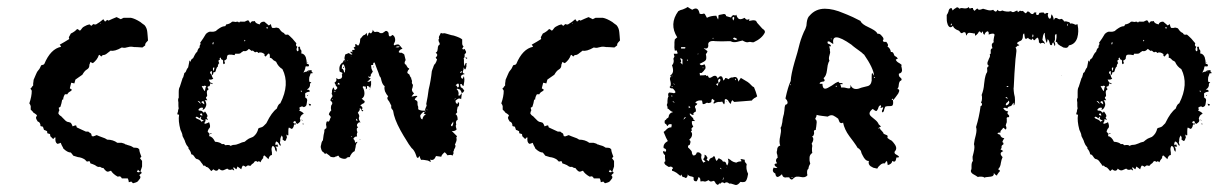

<svg xmlns="http://www.w3.org/2000/svg" viewBox="-20 -523 3492 550"><path d="M68 -209V-219Q67 -223 64 -227Q71 -247 71 -263Q70 -266 67 -269L71 -273L72 -275L75 -278V-284L76 -291Q76 -295 77 -296L80 -303L83 -310Q86 -318 90 -322Q94 -326 98 -336L105 -338L107 -340Q125 -383 155 -389Q154 -392 151 -395L165 -403L178 -411V-414L177 -416Q180 -422 183 -427Q194 -432 201 -440L205 -438L209 -435L212 -438L215 -442Q217 -445 221 -447L229 -451Q235 -453 237 -453L239 -451L241 -449L243 -450Q245 -452 247 -454L251 -453H255L266 -460L276 -468L278 -465L281 -461Q284 -464 287 -466L291 -464L302 -469L314 -474L326 -468L330 -470L334 -472H355Q366 -470 382 -460L387 -456Q388 -455 390.5 -453.5Q393 -452 394 -451Q401 -443 402 -431L403 -420L404 -407Q397 -400 396 -397V-393L388 -387L373 -388Q362 -388 359 -389Q352 -390 342 -387Q337 -385 329 -387Q308 -375 297 -378Q290 -373 284 -368L280 -366L274 -365L270 -361L267 -364L265 -366Q264 -365 263 -365Q259 -352 246 -342L242 -344L238 -345Q238 -343 237.5 -341Q237 -339 236 -338V-336Q236 -328 229 -324Q222 -320 216 -309L206 -302L196 -295Q195 -292 193 -284L189 -285L184 -286L183 -282L182 -278L181 -274L180 -270L186 -266L184 -263L181 -261Q175 -258 173 -253H166Q161 -245 161 -238Q159 -238 158 -237L156 -227L153 -217L151 -216L148 -214L149 -211L150 -207Q148 -204 147 -198L148 -197L149 -195L152 -192Q156 -190 157 -188L162 -183Q168 -176 173 -174L178 -173L183 -171L186 -166L188 -161L193 -163L198 -164L200 -158L213 -152L226 -146H233Q234 -145 236 -143.5Q238 -142 240 -141L241 -140L242 -137L243 -133H245L246 -132L252 -134L257 -136L264 -133L272 -130Q282 -127 287 -123Q304 -123 316 -114H328Q337 -112 340 -109H342L344 -108L354 -105Q357 -104 363 -100Q371 -100 374 -99L376 -98Q378 -96 379 -95Q379 -91 381 -85L385 -74L381 -70L384 -66L387 -62V-46L382 -31H384L385 -30Q387 -27 383 -25L381 -23L379 -21L381 -19L382 -17Q383 -13 379 -9L376 -5L373 -2L368 0L361 2L358 -1L356 -3L353 -2L349 -1L348 -7L346 -12H329L328 -14Q326 -16 324 -18L317 -17Q303 -25 298 -34L289 -31Q284 -32 282 -35L279 -38L276 -42Q275 -41 270 -43L267 -45H264Q263 -44 258 -46L252 -50L245 -53L239 -55L237 -61H233L229 -60L223 -66Q214 -72 203 -73Q201 -74 190 -77Q188 -79 187 -81L183 -86Q173 -86 161 -98Q161 -100 159.5 -102Q158 -104 156.5 -107.5Q155 -111 154 -114Q148 -111 144 -111Q137 -116 139 -129Q138 -130 135 -128L134 -126L132 -125L124 -133Q124 -138 123 -139L120 -140L116 -141Q115 -142 115 -147Q112 -149 106 -151L103 -160L99 -161L96 -162Q96 -173 88 -175Q86 -178 84 -182L83 -186Q84 -189 86 -193L81 -197L75 -201L74 -203L72 -205ZM375 -37 374 -34 372 -31Q378 -28 381 -31ZM267 -457 268 -455Q269 -455 269 -456Q268 -457 267 -457Z M491 -195H489Q487 -196 489 -201L490 -204V-206L491 -210L492 -213Q491 -215 491 -222V-230Q489 -239 492 -243V-259Q492 -270 495 -274L503 -299L505 -302L506 -306Q508 -312 508 -314Q512 -315 514 -322L516 -326Q517 -328 519 -330L520 -335L521 -340Q523 -347 522 -350L526 -346Q527 -354 533 -356L538 -366Q541 -372 545 -375Q547 -384 552 -387Q551 -393 555 -397Q555 -398 553 -400L562 -413L570 -426Q579 -434 585 -432H590Q592 -432 598 -434L604 -439L610 -443Q618 -448 625 -448Q627 -450 628 -453Q638 -454 645 -461H650L654 -460L660 -461Q663 -461 665 -458Q666 -462 672 -461H681Q689 -465 691 -465Q693 -464 697 -456Q698 -460 702 -462H705Q709 -462 710 -463Q711 -456 724 -453Q726 -461 737 -461L743 -456L750 -450L753 -452L756 -454Q757 -448 758.5 -445Q760 -442 764 -443H767L771 -444Q773 -444 779 -442L782 -438L785 -434Q789 -430 794 -428Q795 -422 805 -424Q809 -421 818 -412L823 -406L829 -399L828 -396V-393Q829 -390 832 -389Q827 -381 832 -376Q836 -377 835 -381V-384L834 -387Q837 -392 839 -388Q840 -387 840 -382Q845 -380 843 -370Q852 -369 856 -359L858 -350L859 -340H861L864 -339Q866 -335 864.5 -333.5Q863 -332 857 -333Q855 -333 855 -331Q854 -323 849 -315Q855 -318 859 -318Q860 -322 873 -322Q871 -317 877 -314Q875 -313 872 -313H870L868 -307L866 -302Q865 -295 866 -289L872 -287Q867 -284 868 -280Q868 -276 867 -275Q866 -271 859 -266Q865 -266 866 -265Q867 -264 867 -260H864L860 -259Q855 -257 854 -255Q855 -245 854 -244Q860 -241 860 -236L859 -229L858 -223Q857 -218 850 -216Q845 -221 837 -214Q841 -210 837 -206Q848 -202 850 -197Q841 -194 839 -183Q842 -178 839 -174Q838 -172 832 -168Q827 -170 827 -175Q824 -177 822 -175L820 -173Q820 -172 822 -170Q825 -168 828 -170Q828 -167 827 -166L825 -167Q822 -167 821 -160Q817 -151 813 -155L811 -156L809 -157Q808 -158 807 -157Q806 -154 806 -147V-136Q805 -134 803 -136L801 -137L800 -138L801 -134L802 -129Q801 -128 800 -124L799 -122L797 -119L794 -120Q791 -122 789 -124Q792 -128 787 -135Q783 -128 783 -124V-121Q783 -118 782 -116V-114L783 -111Q785 -108 783 -105L780 -109L778 -113Q776 -116 771 -118Q768 -113 769 -109Q769 -105 774 -110Q775 -107 777 -103H769Q775 -98 772 -88Q769 -91 768 -95L767 -100Q765 -104 761 -105Q757 -100 758 -93L759 -86V-79Q752 -79 749 -67Q740 -76 737 -78Q734 -76 734 -73V-70L732 -68Q730 -66 729 -64L726 -58Q723 -61 722 -61Q720 -61 719 -60Q717 -58 714 -62L711 -61L709 -60Q707 -56 705 -55L702 -53L700 -51Q699 -48 696 -48L692 -49Q689 -50 684 -45Q677 -50 675 -48L673 -44L672 -41L671 -38L666 -42L660 -46L659 -42L657 -38L653 -41L650 -44Q647 -42 649 -40L650 -38L651 -35Q649 -35 648 -36L645 -38Q637 -34 631 -40L624 -37L619 -35Q613 -34 607 -40Q602 -29 591 -38Q586 -33 585 -33L580 -39L576 -43Q572 -45 570 -45Q568 -50 563 -48L560 -53L556 -58Q552 -65 546 -67Q541 -67 537 -74L534 -78Q533 -80 528 -81Q526 -91 520 -97V-100Q520 -101 518 -103Q514 -107 511 -115L509 -121L506 -127L503 -133L502 -139Q500 -145 497 -151Q490 -177 493 -194ZM548 -208Q550 -206 552 -206H555Q558 -206 564 -200L566 -202L567 -204L570 -200L573 -195Q576 -190 572 -186L573 -184L574 -183Q576 -181 574 -179L572 -181L569 -182Q569 -174 566 -172Q565 -170 566 -169Q567 -168 570 -169L575 -171L579 -173Q584 -160 580 -156L578 -154L577 -152Q575 -148 575 -145Q582 -141 579 -133Q589 -132 596 -117Q610 -116 616 -110Q622 -112 625 -107Q639 -109 640 -105L645 -107Q647 -108 650 -108Q657 -108 666 -112L673 -115L681 -117L687 -122L693 -126Q697 -128 705 -131Q717 -140 720 -155L724 -157L728 -158Q734 -160 736 -163L740 -167Q741 -168 743 -170L744 -172Q758 -201 773 -212Q777 -225 783 -227Q811 -282 789 -325Q777 -332 771 -346L768 -348L764 -350L761 -353L759 -355Q756 -358 753 -357Q754 -372 748 -369L741 -361Q736 -363 738 -368Q727 -376 720 -371Q717 -377 711 -373L708 -375L706 -377Q703 -379 701 -377L693 -383Q685 -374 678 -377L673 -374L668 -370Q665 -369 661 -369H657Q654 -371 652 -365Q633 -369 631 -363L630 -359V-356Q629 -352 622 -349Q627 -341 621 -339Q619 -341 619 -343V-348Q620 -351 614 -353L613 -355V-356Q613 -358 611 -358Q609 -356 609 -355L610 -353V-352Q603 -351 608 -342Q604 -339 604 -332Q601 -331 599 -324L598 -320L596 -316Q591 -318 591 -313L590 -310Q588 -308 587 -308V-319Q585 -320 583 -318Q581 -314 582 -313Q585 -312 587 -306L588 -302L591 -298Q589 -296 585 -295H578Q579 -291 584 -285L582 -282L581 -278Q579 -274 576 -276Q574 -274 575 -271L577 -269V-266Q571 -265 573 -253Q574 -249 573 -248L572 -246L571 -245Q568 -244 574 -236H566Q569 -234 570 -229Q571 -227 571 -222Q568 -210 560 -208L562 -214Q553 -217 548 -208ZM540 -186 544 -183 549 -181Q556 -178 557 -174L560 -176L564 -177Q562 -178 559 -180Q556 -182 555 -182Q557 -188 556 -189L551 -184Q543 -192 540 -186ZM563 -276H561Q559 -278 558 -276Q563 -266 566 -262Q568 -264 568 -268L569 -272Q569 -274 571 -276Q565 -279 563 -276ZM559 -195V-197Q556 -199 554 -197Q553 -197 553 -195L555 -193Q556 -192 560 -192ZM562 -234 560 -233 559 -232Q557 -232 557 -230L561 -227L565 -224Q566 -228 562 -234ZM594 -328Q594 -332 590 -328Q590 -322 591 -319Q594 -324 594 -328ZM546 -234 555 -225Q553 -234 546 -234ZM591 -403 589 -400Q588 -399 590 -395Q593 -399 591 -403ZM583 -286Q587 -280 590 -283Q584 -287 583 -286ZM745 -446 744 -445 743 -443 745 -441 747 -442V-444ZM587 -142 578 -139Q585 -138 587 -142ZM868 -219 870 -222 871 -224 868 -225 864 -226Q864 -225 865.5 -223Q867 -221 868 -219ZM844 -259Q845 -263 842 -264Q841 -260 844 -259ZM849 -166V-168L848 -171Q846 -166 849 -166ZM848 -178Q847 -178 846 -179Q845 -180 844 -181Q844 -177 848 -178ZM680 -409V-404L682 -406L683 -408Q681 -408 680 -409ZM864 -317Q862 -319 861 -321Q862 -317 864 -317ZM860 -345 861 -344Q862 -344 862 -345Q861 -346 860 -345ZM861 -250 860 -248H862Q862 -250 863 -252ZM839 -175V-173L840 -174Q839 -174 839 -175Z M901 -93Q898 -101 899 -105L900 -109L901 -114Q903 -120 905 -121Q905 -122 907 -136Q910 -147 909 -151L912 -154L915 -156V-161L914 -166Q914 -172 917 -176Q921 -172 924 -178L926 -184L928 -188L925 -191Q925 -192 924 -193Q923 -194 922 -195Q923 -201 929 -207L928 -211V-216Q928 -221 931 -224Q933 -228 931 -230L929 -233Q925 -235 927 -238L929 -242L932 -246Q933 -250 930 -254L931 -259V-264Q933 -270 935 -273Q936 -271 937.5 -268Q939 -265 939 -264Q945 -268 946 -270Q947 -274 942 -277Q942 -281 938 -286Q946 -291 943 -298Q945 -300 946 -298L947 -297Q949 -295 957 -298Q962 -303 959 -309Q962 -312 960 -315L957 -316L953 -318Q949 -337 963 -345V-347L964 -349Q966 -351 968 -351Q966 -355 967 -359L968 -363L969 -367L974 -369L979 -371L981 -370L983 -368Q987 -366 989 -367Q989 -369 988 -370H986Q983 -370 985 -376Q987 -374 990 -373Q989 -375 989 -380H995Q997 -382 995 -384L994 -385L993 -387Q1000 -390 998 -392L997 -394Q997 -395 999 -397L1001 -396L1003 -394Q1005 -392 1007 -393Q1009 -395 1011 -402L1012 -412L1015 -415L1019 -420Q1023 -424 1025 -423L1028 -426L1029 -429Q1031 -427 1031 -425L1032 -422L1033 -419L1034 -422L1035 -425Q1035 -428 1038 -430Q1043 -425 1045 -430L1047 -433L1048 -438Q1051 -429 1058 -432Q1063 -432 1065 -431Q1067 -429 1070 -428H1075L1080 -431L1084 -434Q1089 -436 1093 -429Q1093 -412 1104 -423Q1109 -421 1111 -415Q1113 -409 1111 -403L1110 -401L1109 -399Q1107 -396 1109 -393Q1118 -397 1123 -395Q1128 -390 1133 -383L1129 -382L1126 -380Q1124 -379 1122 -374Q1125 -371 1129 -372Q1131 -372 1132 -371Q1136 -369 1138 -367L1142 -351Q1139 -346 1139 -343Q1139 -339 1144 -337Q1143 -336 1149 -328Q1151 -328 1152 -327V-325Q1149 -323 1147 -317Q1146 -313 1151 -311L1153 -309L1154 -306Q1156 -301 1158 -300V-297L1159 -295Q1161 -290 1160 -289Q1159 -284 1163 -280L1162 -273L1160 -267Q1160 -260 1166 -256L1164 -253L1162 -251Q1161 -250 1159 -246L1163 -247L1168 -248Q1172 -249 1176 -248Q1175 -248 1175 -247Q1175 -246 1174 -245L1172 -244Q1170 -243 1168 -237Q1174 -236 1176 -231V-225Q1176 -221 1178 -217V-210Q1185 -205 1198 -206Q1197 -208 1199 -213L1202 -220V-222L1201 -225Q1205 -244 1205 -246L1208 -267Q1214 -291 1217 -319L1219 -325L1221 -330Q1223 -338 1227 -341L1230 -347L1232 -353L1230 -355L1228 -358Q1237 -366 1228 -372Q1232 -374 1233 -378L1234 -384Q1234 -393 1240 -396L1239 -400L1237 -404Q1235 -411 1238 -412Q1236 -417 1239 -421L1241 -425L1243 -429Q1247 -426 1252 -428L1257 -427L1264 -425Q1267 -424 1272.5 -422.5Q1278 -421 1280 -421Q1299 -415 1304 -410V-399Q1304 -393 1308 -390L1306 -387L1304 -383Q1308 -380 1311 -383L1313 -379L1315 -375Q1316 -371 1311 -368V-361Q1311 -358 1308 -356Q1309 -355 1309 -350V-344Q1309 -336 1312 -334V-337L1313 -340Q1313 -343 1317 -342L1316 -338V-332Q1314 -324 1312 -324Q1311 -324 1308 -330V-325L1306 -319Q1304 -313 1312 -311L1308 -310L1305 -309Q1303 -308 1300 -305L1301 -303V-300Q1303 -298 1305 -297L1309 -305Q1311 -295 1310 -290L1309 -284L1308 -277Q1306 -277 1305 -278L1303 -281Q1302 -284 1298 -281L1300 -273Q1304 -271 1306 -269L1308 -266L1310 -263L1307 -259L1303 -256Q1301 -240 1301 -239Q1297 -242 1292 -240L1289 -238L1285 -235Q1284 -228 1290 -225L1291 -226V-228Q1292 -231 1293 -230Q1296 -228 1295 -224Q1295 -218 1291 -217Q1289 -209 1289 -207V-204L1290 -202Q1290 -201 1285 -196Q1291 -193 1291 -180Q1284 -177 1287 -166Q1285 -164 1286 -159L1287 -156L1288 -152Q1282 -146 1274 -148L1278 -144L1282 -140L1289 -133Q1289 -131 1287 -129Q1289 -124 1287 -118L1285 -113L1283 -108Q1286 -107 1284 -101L1282 -97L1280 -93Q1281 -89 1278 -89Q1280 -85 1279 -83L1276 -77Q1273 -80 1269 -79H1266L1262 -78L1258 -83L1254 -87Q1245 -80 1244 -74L1237 -75L1229 -76Q1223 -61 1212 -66L1213 -63L1214 -60Q1213 -58 1210 -61L1208 -62L1206 -63Q1192 -66 1186 -65Q1185 -67 1183.5 -70.5Q1182 -74 1182 -75Q1180 -77 1180 -74L1179 -72L1178 -71Q1176 -70 1174.5 -72Q1173 -74 1172 -78Q1167 -93 1159 -99L1151 -110L1143 -123Q1137 -132 1127 -150Q1109 -183 1106 -206L1104 -209L1101 -213Q1100 -217 1101 -220L1097 -228L1095 -232L1092 -236Q1087 -242 1092 -247Q1087 -252 1083 -261Q1080 -271 1082 -276Q1076 -280 1073 -291L1071 -299Q1071 -300 1070 -301.5Q1069 -303 1068 -304Q1067 -305 1067 -306L1064 -315L1060 -325Q1053 -343 1053 -344Q1048 -344 1049 -337Q1044 -337 1043 -336L1044 -327Q1046 -321 1048 -318L1042 -309Q1043 -305 1041 -304Q1039 -302 1034 -304Q1035 -301 1042 -298Q1035 -291 1032 -289Q1039 -288 1043 -292V-280Q1042 -275 1040 -269Q1040 -276 1031 -277Q1033 -269 1028 -267V-275H1025L1022 -276Q1019 -276 1019 -273Q1024 -265 1024 -255Q1024 -245 1016 -240L1019 -238L1020 -237L1022 -235Q1024 -235 1025 -231Q1023 -227 1019 -226L1016 -224L1012 -221Q1022 -215 1016 -209Q1024 -206 1018 -204L1016 -206L1015 -209Q1014 -212 1011 -213Q1010 -212 1010 -210L1011 -209Q1011 -208 1005 -200Q1008 -196 1009 -192V-189L1008 -186Q1007 -180 1013 -172Q1008 -175 1003 -167Q1001 -162 1006 -158Q999 -156 1004 -144Q1001 -139 1003 -132Q996 -133 992 -125Q997 -122 997 -114L1003 -117Q1005 -116 1001 -112L1000 -109L999 -106Q999 -102 998 -99L997 -95L996 -90Q991 -88 988 -84L984 -78L982 -73Q973 -73 972 -69Q964 -66 953 -72L952 -73L951 -75Q949 -78 948 -77L944 -75Q941 -75 939 -73Q935 -72 931 -73Q927 -73 925 -76Q922 -79 920 -80L915 -84Q910 -80 908 -86Q904 -87 901 -93ZM968 -330Q966 -336 965 -338Q962 -339 961 -338Q959 -334 959 -326Q961 -327 963 -324Q965 -321 966 -315Q969 -316 968 -320Q970 -325 968 -330ZM1184 -193V-189L1185 -186Q1186 -182 1190 -181Q1192 -192 1200 -195L1198 -196L1196 -197Q1194 -197 1194 -199Q1195 -200 1196 -201Q1197 -202 1198 -202Q1193 -204 1190 -200L1187 -197ZM1298 -266 1296 -267 1293 -268Q1290 -270 1288 -268Q1296 -260 1293 -250Q1295 -248 1298 -250L1300 -253L1303 -256L1301 -261ZM1292 -284 1289 -282 1285 -279Q1286 -279 1288 -277L1290 -274Q1290 -271 1294 -274Q1296 -282 1292 -284ZM1276 -171 1273 -167Q1270 -163 1275 -161Q1280 -169 1278 -175ZM1113 -388Q1121 -386 1125 -389Q1120 -392 1113 -388ZM949 -286 948 -284 947 -281H953Q954 -282 952 -284L951 -285ZM1302 -320 1300 -318 1298 -315Q1299 -314 1300 -314Q1301 -314 1301 -315L1303 -316Q1303 -319 1302 -320ZM1000 -181 1001 -179V-178Q1003 -175 1004 -178L1003 -181L1001 -183Q1000 -183 1000 -181ZM1318 -358V-354L1315 -356L1312 -358ZM1201 -211 1206 -206Q1203 -211 1201 -211ZM1281 -237 1286 -242Q1283 -242 1281 -237ZM942 -261Q937 -261 936 -260Q939 -258 942 -261ZM964 -328 963 -330V-332L965 -331L966 -329Q965 -329 964 -328ZM968 -351V-346Q970 -348 968 -351ZM1049 -330 1050 -332 1051 -333Q1053 -330 1049 -330ZM989 -131 987 -133Q986 -131 986.5 -130.5Q987 -130 989 -131ZM933 -237Q934 -238 934 -239Q933 -240 933 -239Q932 -239 932 -238Q932 -237 933 -237ZM1198 -206V-202Q1200 -204 1198 -206ZM1010 -124 1011 -125Q1013 -124 1012 -123ZM975 -349H976V-351Q975 -351 975 -349ZM986 -361Q986 -363 985 -363Q985 -361 986 -361ZM1040 -266H1039Q1039 -268 1040 -268ZM1038 -281H1039ZM1269 -91H1270L1269 -92ZM1012 -162H1013Z M1420 -209V-219Q1419 -223 1416 -227Q1423 -247 1423 -263Q1422 -266 1419 -269L1423 -273L1424 -275L1427 -278V-284L1428 -291Q1428 -295 1429 -296L1432 -303L1435 -310Q1438 -318 1442 -322Q1446 -326 1450 -336L1457 -338L1459 -340Q1477 -383 1507 -389Q1506 -392 1503 -395L1517 -403L1530 -411V-414L1529 -416Q1532 -422 1535 -427Q1546 -432 1553 -440L1557 -438L1561 -435L1564 -438L1567 -442Q1569 -445 1573 -447L1581 -451Q1587 -453 1589 -453L1591 -451L1593 -449L1595 -450Q1597 -452 1599 -454L1603 -453H1607L1618 -460L1628 -468L1630 -465L1633 -461Q1636 -464 1639 -466L1643 -464L1654 -469L1666 -474L1678 -468L1682 -470L1686 -472H1707Q1718 -470 1734 -460L1739 -456Q1740 -455 1742.5 -453.5Q1745 -452 1746 -451Q1753 -443 1754 -431L1755 -420L1756 -407Q1749 -400 1748 -397V-393L1740 -387L1725 -388Q1714 -388 1711 -389Q1704 -390 1694 -387Q1689 -385 1681 -387Q1660 -375 1649 -378Q1642 -373 1636 -368L1632 -366L1626 -365L1622 -361L1619 -364L1617 -366Q1616 -365 1615 -365Q1611 -352 1598 -342L1594 -344L1590 -345Q1590 -343 1589.5 -341Q1589 -339 1588 -338V-336Q1588 -328 1581 -324Q1574 -320 1568 -309L1558 -302L1548 -295Q1547 -292 1545 -284L1541 -285L1536 -286L1535 -282L1534 -278L1533 -274L1532 -270L1538 -266L1536 -263L1533 -261Q1527 -258 1525 -253H1518Q1513 -245 1513 -238Q1511 -238 1510 -237L1508 -227L1505 -217L1503 -216L1500 -214L1501 -211L1502 -207Q1500 -204 1499 -198L1500 -197L1501 -195L1504 -192Q1508 -190 1509 -188L1514 -183Q1520 -176 1525 -174L1530 -173L1535 -171L1538 -166L1540 -161L1545 -163L1550 -164L1552 -158L1565 -152L1578 -146H1585Q1586 -145 1588 -143.5Q1590 -142 1592 -141L1593 -140L1594 -137L1595 -133H1597L1598 -132L1604 -134L1609 -136L1616 -133L1624 -130Q1634 -127 1639 -123Q1656 -123 1668 -114H1680Q1689 -112 1692 -109H1694L1696 -108L1706 -105Q1709 -104 1715 -100Q1723 -100 1726 -99L1728 -98Q1730 -96 1731 -95Q1731 -91 1733 -85L1737 -74L1733 -70L1736 -66L1739 -62V-46L1734 -31H1736L1737 -30Q1739 -27 1735 -25L1733 -23L1731 -21L1733 -19L1734 -17Q1735 -13 1731 -9L1728 -5L1725 -2L1720 0L1713 2L1710 -1L1708 -3L1705 -2L1701 -1L1700 -7L1698 -12H1681L1680 -14Q1678 -16 1676 -18L1669 -17Q1655 -25 1650 -34L1641 -31Q1636 -32 1634 -35L1631 -38L1628 -42Q1627 -41 1622 -43L1619 -45H1616Q1615 -44 1610 -46L1604 -50L1597 -53L1591 -55L1589 -61H1585L1581 -60L1575 -66Q1566 -72 1555 -73Q1553 -74 1542 -77Q1540 -79 1539 -81L1535 -86Q1525 -86 1513 -98Q1513 -100 1511.5 -102Q1510 -104 1508.5 -107.5Q1507 -111 1506 -114Q1500 -111 1496 -111Q1489 -116 1491 -129Q1490 -130 1487 -128L1486 -126L1484 -125L1476 -133Q1476 -138 1475 -139L1472 -140L1468 -141Q1467 -142 1467 -147Q1464 -149 1458 -151L1455 -160L1451 -161L1448 -162Q1448 -173 1440 -175Q1438 -178 1436 -182L1435 -186Q1436 -189 1438 -193L1433 -197L1427 -201L1426 -203L1424 -205ZM1727 -37 1726 -34 1724 -31Q1730 -28 1733 -31ZM1619 -457 1620 -455Q1621 -455 1621 -456Q1620 -457 1619 -457Z M1880 -85Q1878 -90 1883 -91Q1883 -89 1885 -87Q1893 -95 1881 -99Q1879 -111 1893 -119Q1889 -125 1881 -145L1886 -149L1891 -154Q1898 -159 1903 -158L1904 -163V-167Q1894 -169 1893 -162L1891 -163L1890 -164Q1890 -166 1887 -168L1885 -169L1884 -171V-177Q1886 -180 1888 -180Q1888 -182 1891 -184L1893 -185L1895 -187Q1896 -199 1908 -202Q1902 -204 1899 -207L1896 -210Q1894 -212 1892 -212Q1893 -217 1890 -222L1892 -228V-234Q1892 -242 1895 -247L1894 -250V-253Q1894 -256 1897 -258L1906 -257Q1911 -255 1913 -257Q1915 -258 1915 -259Q1915 -260 1913.5 -262.5Q1912 -265 1909 -268L1906 -270H1902Q1899 -271 1898 -274Q1903 -276 1901 -288L1900 -292L1899 -297Q1899 -301 1902 -304L1901 -305L1900 -307Q1913 -314 1905 -336Q1910 -341 1910 -349L1909 -355L1912 -361L1910 -369H1920Q1922 -371 1920 -374L1919 -377L1918 -379Q1917 -378 1913 -378Q1911 -388 1912 -394V-402L1913 -410Q1918 -415 1920 -416Q1896 -454 1923 -491L1929 -494L1936 -496Q1946 -500 1950 -503L1956 -499L1963 -495Q1980 -506 1984 -484Q1988 -482 1992 -483L1995 -484Q1998 -484 1999 -483Q2000 -481 2005 -472Q2016 -478 2032 -478L2034 -473L2037 -467L2038 -472V-476Q2038 -479 2039 -480L2054 -483Q2060 -482 2060 -477Q2063 -476 2068 -474.5Q2073 -473 2074 -473Q2076 -477 2079 -479Q2084 -481 2085 -478L2087 -479L2089 -481Q2093 -468 2100 -468Q2106 -468 2113 -472Q2119 -463 2127 -469Q2126 -468 2126 -463L2131 -464L2137 -465Q2146 -465 2147 -461Q2148 -458 2154 -452L2162 -443L2165 -440L2168 -438Q2172 -434 2171 -430Q2163 -413 2139 -402H2134Q2131 -403 2127 -403L2122 -402Q2117 -401 2107 -407L2099 -405L2091 -403Q2081 -401 2075 -404Q2074 -405 2071 -405H2066Q2048 -404 2030 -405Q2016 -407 2011 -402Q2008 -399 2009 -393Q2009 -381 1996 -385Q1997 -383 2001 -381L2003 -379L2005 -378Q2009 -376 2002 -368Q2005 -354 2001 -350Q1999 -347 1984 -340Q1988 -333 1998 -339Q2003 -331 2000 -325L1998 -323Q1997 -321 1996 -320L1990 -314H1984Q1985 -312 1985 -307Q1997 -307 2002 -308Q2004 -303 2008 -307Q2009 -300 2013 -300Q2016 -300 2020 -303Q2024 -306 2028 -306Q2033 -306 2036 -298Q2042 -307 2047 -304Q2050 -303 2052 -292L2056 -296L2057 -298V-299Q2059 -301 2067 -296L2069 -298L2072 -300Q2077 -302 2079 -301Q2093 -307 2095 -289Q2096 -291 2099 -295Q2102 -299 2102 -300L2112 -294L2122 -288L2127 -284L2131 -280Q2135 -275 2140 -273L2145 -260L2149 -247L2145 -244L2141 -242Q2135 -238 2134 -235L2109 -233L2083 -231L2078 -236Q2074 -232 2074 -226Q2072 -225 2068 -231Q2068 -232 2067 -233L2065 -236L2062 -238Q2059 -241 2056 -237V-230Q2056 -226 2054 -224Q2052 -226 2051 -228L2050 -230L2049 -232L2043 -231H2037Q2031 -230 2025 -226Q2023 -228 2025 -231L2026 -232L2027 -235L2025 -236Q2023 -238 2021 -240Q2018 -238 2018 -236V-233L2017 -230Q2009 -226 2006 -229L2003 -228L2000 -226Q1996 -224 1993 -225Q1993 -227 1991 -235Q1979 -237 1972 -230Q1972 -229 1974 -227H1977Q1978 -226 1976 -223L1973 -221L1971 -219V-215L1973 -211Q1974 -207 1973 -203L1970 -202L1968 -200Q1965 -199 1967 -194Q1965 -193 1961 -195L1959 -197L1956 -198Q1955 -195 1959 -191L1963 -187L1966 -184Q1965 -182 1967 -180L1969 -179Q1970 -178 1970 -176Q1965 -177 1963 -176Q1961 -175 1962 -172Q1962 -168 1963 -166L1966 -160Q1959 -155 1961 -152L1962 -151V-150Q1962 -149 1959 -146Q1964 -142 1962 -134Q1961 -129 1954 -122Q1958 -121 1958 -116L1957 -112L1956 -108Q1953 -109 1951 -104Q1950 -100 1954 -98Q1962 -90 1962 -87V-84L1965 -78Q1973 -76 1976 -86Q1982 -88 1986 -84Q1991 -81 1989 -76Q1987 -68 1995 -57L1998 -59L2001 -60L1994 -67Q2000 -72 1998 -80Q2003 -78 2004 -76L2005 -73L2007 -71L2004 -65L2006 -64Q2009 -62 2011 -61Q2011 -67 2016 -70L2021 -72L2025 -76Q2028 -75 2029 -69Q2031 -63 2033 -62L2036 -66L2039 -70L2042 -68L2046 -66Q2049 -64 2051 -60H2055Q2059 -59 2060 -55L2061 -52L2063 -49Q2069 -57 2065 -69L2071 -66L2076 -62Q2080 -59 2089 -57Q2090 -58 2096 -60L2104 -61L2103 -64L2101 -67Q2105 -68 2114 -65Q2111 -61 2119 -53Q2116 -39 2123 -25L2121 -15Q2119 -8 2118 -7Q2115 1 2101 -2Q2094 7 2088 7L2084 6L2081 5Q2074 2 2069 3Q2062 -4 2055 2Q2048 -4 2044 3Q2041 2 2040 3L2038 5L2037 7Q2032 5 2030 2L2028 -2L2025 -5L2021 -4L2017 -3Q2013 -3 2010 -7Q2001 -2 1998 -3L1994 -4Q1990 -4 1987 -3L1986 -7V-10Q1985 -14 1981 -16L1979 -10L1976 -4Q1971 -3 1968.5 -5.5Q1966 -8 1967 -15L1963 -17L1958 -18Q1951 -20 1950 -24V-21L1949 -18Q1948 -14 1944 -13L1941 -15L1937 -16Q1933 -17 1933 -22Q1931 -24 1931 -21L1930 -20H1928L1923 -24L1918 -28Q1910 -33 1905 -34V-38L1908 -41Q1907 -44 1902 -46L1898 -45H1895L1886 -51L1884 -54L1883 -56Q1883 -60 1886 -61Q1884 -74 1885 -79Q1882 -80 1880 -85ZM1935 -338V-353Q1933 -355 1931 -355.5Q1929 -356 1928 -355L1930 -352L1931 -349Q1932 -346 1929 -343L1931 -342Q1933 -340 1935 -338ZM2080 -412 2083 -410 2086 -409Q2089 -408 2092 -411L2089 -413L2085 -415Q2081 -416 2080 -412ZM2037 -291 2038 -288V-285L2040 -287L2042 -289Q2044 -293 2044 -294Q2044 -295 2042 -297Q2041 -298 2039 -296Q2037 -294 2037 -291ZM1943 -388H1931V-384H1941Q1944 -384 1943 -388ZM2081 -464 2082 -467 2083 -470Q2085 -473 2080 -475Q2076 -471 2081 -464ZM1938 -180 1945 -187Q1942 -188 1940.5 -186Q1939 -184 1938 -180ZM2038 -285 2035 -284 2031 -282 2036 -277ZM2052 -16 2051 -11 2050 -7Q2054 -9 2052 -16ZM1953 -220V-213L1956 -215L1958 -216Q1956 -217 1953 -220ZM2088 -293V-298Q2083 -295 2088 -293ZM2044 -43 2043 -40 2047 -38 2046 -40 2045 -41ZM1906 -232Q1909 -231 1912 -228Q1911 -234 1906 -232ZM2024 -411Q2023 -412 2023 -415Q2019 -413 2024 -411ZM1907 -248Q1906 -248 1904 -250Q1903 -249 1903 -247Q1905 -246 1907 -248ZM1950 -352H1948Q1947 -351 1948 -350Q1948 -349 1950 -349Q1950 -350 1951 -351ZM1908 -276H1903Q1905 -273 1908 -276ZM1909 -284 1912 -279Q1912 -284 1909 -284ZM1979 -370V-366L1980 -368L1981 -369Q1979 -369 1979 -370ZM1992 -328H1996V-329H1992ZM1903 -304 1905 -305H1906Q1906 -306 1905 -307Q1905 -306 1903 -304ZM2060 -233H2062V-232H2060ZM2062 -43V-44H2061Q2061 -43 2062 -43ZM1890 -144 1891 -143Q1891 -144 1890 -144ZM1967 -73 1966 -72Z M2196 -43Q2204 -40 2207 -44Q2201 -45 2199 -50Q2198 -52 2200 -53.5Q2202 -55 2206 -55Q2199 -65 2208 -72Q2207 -74 2207 -77Q2207 -80 2206 -81Q2204 -87 2206 -92Q2206 -104 2215 -106Q2211 -116 2215 -133L2217 -145Q2218 -151 2216 -157Q2219 -160 2221 -173L2222 -182L2224 -191Q2226 -197 2226 -200L2227 -207Q2227 -217 2230 -223Q2237 -224 2236 -231L2234 -236L2230 -241Q2237 -274 2245 -291Q2246 -310 2256 -345L2264 -372L2271 -399L2274 -409L2278 -420Q2283 -433 2287 -440L2290 -449L2291 -459Q2293 -473 2299 -478Q2316 -498 2343 -498Q2367 -498 2397 -485L2407 -481Q2417 -477 2423 -474L2435 -468L2445 -463Q2448 -454 2468 -445L2476 -441L2483 -437Q2491 -432 2494 -426Q2500 -428 2506 -420Q2514 -412 2509 -407Q2510 -403 2513 -403H2519L2521 -400L2523 -397Q2525 -392 2522 -390Q2531 -384 2532 -374Q2538 -375 2540 -369L2542 -364L2545 -361V-362L2549 -359L2552 -355L2549 -354L2546 -352Q2548 -347 2553 -344L2558 -341L2563 -337Q2561 -334 2563 -329L2564 -322Q2564 -314 2555 -312Q2554 -308 2556 -304L2558 -302L2560 -300Q2565 -296 2561 -292Q2557 -292 2555 -283L2554 -275Q2553 -270 2550 -268Q2560 -268 2553 -255Q2551 -252 2545 -244L2541 -239L2538 -236Q2540 -222 2535 -220Q2534 -219 2527 -219H2523L2517 -218Q2515 -217 2513 -210L2512 -205Q2511 -204 2509 -201Q2505 -202 2507 -207L2509 -211L2510 -216Q2502 -213 2502 -214L2503 -216L2504 -218Q2504 -220 2502 -222Q2499 -220 2497 -217L2495 -211Q2492 -205 2490 -205Q2487 -205 2480 -211Q2464 -199 2476 -189L2482 -184L2488 -179Q2495 -173 2497 -167Q2504 -161 2503 -160L2501 -159L2499 -158L2496 -156Q2497 -154 2498 -155L2500 -156L2501 -155Q2501 -153 2503 -151L2506 -148Q2511 -143 2511 -140L2515 -138L2520 -136Q2524 -135 2522 -128Q2524 -126 2528 -123.5Q2532 -121 2533 -121Q2538 -117 2542 -111Q2552 -98 2543 -89Q2541 -84 2546 -81L2551 -78L2555 -75Q2555 -72 2553 -72H2548Q2546 -63 2545 -62Q2542 -58 2536 -62Q2535 -53 2523 -50L2522 -56L2521 -61Q2519 -62 2517 -59L2516 -57Q2516 -55 2514 -55Q2507 -56 2501 -50L2496 -45L2493 -40L2484 -42Q2482 -42 2479 -44Q2476 -46 2475 -46Q2466 -52 2469 -62Q2459 -61 2451 -78L2448 -84L2446 -91Q2441 -98 2437 -99Q2433 -106 2425 -117L2413 -133Q2399 -152 2395 -172Q2390 -168 2385 -173Q2383 -177 2381 -183L2374 -188L2367 -192Q2360 -195 2351 -189L2343 -190L2335 -191Q2326 -192 2319 -194Q2320 -191 2315 -182Q2321 -179 2319 -168L2318 -159Q2317 -156 2317 -151Q2310 -151 2312 -143V-140L2311 -137Q2310 -133 2306 -132Q2314 -126 2305 -111Q2308 -107 2306 -99V-93Q2306 -88 2307 -85Q2299 -80 2299 -71V-63L2301 -54Q2296 -46 2296 -40Q2292 -37 2292 -31V-26L2293 -21Q2287 -13 2274 -16L2268 -17H2263Q2258 -17 2253 -12Q2250 -8 2246 -9Q2242 -11 2241 -15H2233Q2229 -14 2227 -15Q2222 -16 2220 -24Q2214 -18 2208 -16Q2202 -16 2201 -26Q2190 -31 2196 -43ZM2338 -289H2335L2332 -288Q2328 -287 2328 -283H2336Q2336 -269 2344 -269Q2349 -269 2363 -278L2373 -285Q2375 -286 2378 -287.5Q2381 -289 2382 -289Q2383 -285 2388 -285H2392L2395 -282H2387Q2389 -276 2390 -272Q2394 -273 2400 -272L2404 -271L2409 -270Q2413 -269 2415 -271Q2417 -273 2416 -280Q2421 -268 2432 -268Q2439 -268 2448 -272L2456 -274L2464 -276Q2475 -278 2477 -292V-304Q2477 -311 2478 -314L2481 -311L2482 -309L2484 -306Q2482 -328 2455 -367L2453 -368Q2451 -370 2449 -372L2445 -375L2441 -378Q2438 -380 2430 -386Q2422 -392 2419 -395Q2389 -416 2376 -416Q2364 -416 2367 -397L2365 -398L2362 -400L2356 -404Q2352 -405 2351 -404Q2350 -403 2351 -399L2354 -397L2357 -396Q2361 -393 2360 -390Q2357 -391 2356 -390.5Q2355 -390 2356 -388L2357 -383Q2358 -380 2357 -379Q2358 -377 2358 -372L2356 -364Q2353 -355 2356 -349Q2353 -345 2351 -336L2350 -329L2349 -322Q2347 -305 2339 -299Q2346 -291 2338 -289ZM2250 -14 2253 -12Q2252 -16 2245 -15Q2247 -14 2250 -14ZM2377 -277H2374V-275H2377L2378 -276ZM2487 -301 2486 -302 2484 -303V-302L2483 -300Q2487 -300 2487 -301ZM2245 -282 2244 -281 2243 -279Q2247 -279 2245 -282ZM2538 -236V-240Q2535 -240 2534 -239Q2535 -238 2536 -237Q2537 -236 2538 -236ZM2359 -413 2361 -411 2362 -410Q2362 -412 2363 -412Q2360 -412 2359 -413ZM2360 -389Z M2703 -445Q2696 -445 2693 -459Q2692 -462 2692 -470V-480Q2693 -481 2695 -485L2697 -490Q2698 -497 2702 -499Q2706 -501 2707 -498L2708 -495L2709 -493L2713 -497L2718 -500Q2723 -505 2728 -498Q2732 -500 2735 -500L2742 -499Q2751 -498 2755 -503Q2757 -497 2760 -499L2763 -500H2767Q2767 -495 2772 -492Q2779 -500 2781 -498L2782 -496L2785 -495Q2789 -495 2796 -498L2803 -496L2810 -494Q2818 -492 2825 -495Q2827 -492 2831 -490Q2835 -489 2837 -495Q2843 -488 2851 -493L2857 -491L2863 -490Q2868 -489 2876 -491Q2880 -487 2885 -489L2889 -491Q2893 -493 2894 -493L2896 -488L2897 -489L2899 -490L2901 -492Q2902 -493 2906 -491Q2909 -493 2912 -490L2915 -487L2918 -485Q2919 -485 2920 -486Q2922 -488 2923 -490Q2927 -490 2928 -489L2932 -485Q2935 -482 2940 -483Q2941 -489 2949 -487Q2948 -485 2948 -482Q2950 -480 2951 -480Q2954 -480 2955 -481Q2957 -483 2957 -486L2963 -487H2970Q2971 -483 2975 -484L2978 -486Q2982 -486 2983 -485Q2980 -480 2983 -474Q2985 -467 2990 -471L2991 -477Q2991 -480 2993 -482Q2997 -474 2997 -474L2999 -465Q3001 -474 3008 -471L3011 -469L3014 -468Q3016 -467 3020 -469Q3022 -469 3024 -467L3027 -464Q3028 -460 3033 -462L3037 -461L3041 -460Q3045 -459 3046 -455Q3049 -458 3061 -452Q3062 -453 3066 -453Q3069 -453 3067 -451Q3071 -433 3066 -415Q3060 -396 3042 -393Q3039 -385 3032 -386L3026 -387L3021 -390L3017 -392L3013 -395Q3010 -396 3008 -402L3006 -403H3004Q3008 -417 3006 -426Q3001 -424 3002 -417V-410Q3002 -408 3000 -404Q3005 -395 3001 -391Q3001 -392 2999.5 -396Q2998 -400 2997 -402Q2995 -400 2994 -398V-396L2993 -394Q2988 -392 2987 -399L2985 -406Q2984 -408 2981 -411Q2981 -410 2979 -400Q2976 -404 2974 -415L2973 -422V-429Q2970 -428 2968 -421L2967 -415L2966 -409L2968 -406L2971 -403Q2974 -398 2973 -397Q2968 -403 2960 -398L2956 -402V-406L2955 -410Q2953 -419 2948 -412V-413Q2942 -403 2939 -412Q2938 -413 2936 -411L2935 -409L2934 -408L2932 -410L2929 -411Q2926 -412 2925 -415Q2918 -409 2916 -414L2915 -420L2914 -427Q2910 -427 2910 -418Q2910 -413 2908 -411Q2907 -407 2901 -405Q2887 -399 2900 -394Q2898 -392 2897 -392H2895L2894 -391Q2891 -388 2889 -387Q2893 -382 2891 -371L2890 -362L2889 -354Q2888 -340 2886 -313L2885 -293L2884 -274Q2883 -271 2884 -262L2885 -254L2887 -245Q2889 -224 2884 -221Q2884 -228 2883 -229Q2880 -223 2877 -220Q2873 -218 2871 -218Q2866 -216 2866 -212Q2859 -215 2857 -214Q2853 -214 2855 -211L2859 -207Q2863 -204 2868 -204Q2865 -199 2866 -198L2867 -196L2869 -194Q2873 -190 2869 -187Q2866 -188 2864.5 -186.5Q2863 -185 2864 -181V-173Q2863 -171 2862 -167.5Q2861 -164 2861 -163Q2865 -156 2861 -152L2859 -153L2857 -155Q2855 -158 2853 -156L2851 -153L2848 -150Q2845 -147 2846 -143Q2840 -144 2837 -141Q2840 -138 2845 -137Q2847 -128 2857 -127Q2850 -117 2852 -115H2853L2854 -114Q2855 -113 2854 -109Q2849 -107 2849 -103V-99Q2848 -97 2846 -95L2850 -93L2854 -90Q2840 -85 2852 -73Q2851 -71 2849 -65L2847 -56Q2846 -45 2839 -38Q2847 -35 2843 -31L2841 -29L2839 -26Q2836 -23 2836 -20Q2829 -23 2827 -28Q2828 -18 2818 -17L2809 -16Q2808 -16 2804.5 -15.5Q2801 -15 2800 -14Q2797 -17 2791 -17H2786L2781 -16L2775 -20L2768 -24Q2761 -28 2761 -34Q2763 -38 2763 -41V-48Q2763 -58 2767 -62Q2766 -66 2766 -74L2769 -86Q2773 -102 2770 -110L2772 -123L2775 -135Q2779 -151 2776 -159Q2785 -188 2789 -219Q2793 -220 2793 -224Q2793 -228 2790 -229Q2793 -234 2793 -240V-246L2792 -251Q2798 -266 2799 -282L2801 -297Q2803 -307 2805 -312Q2807 -314 2808 -318V-323Q2806 -331 2813 -334Q2805 -339 2811 -350L2813 -355L2815 -359Q2817 -364 2815 -367Q2818 -368 2818 -371V-376Q2817 -383 2823 -385Q2821 -391 2821 -395Q2823 -401 2827 -402Q2825 -406 2827 -414L2828 -419L2829 -423Q2828 -430 2812 -424Q2813 -429 2811.5 -431.5Q2810 -434 2808 -433Q2802 -431 2800 -423L2797 -426L2796 -429V-431Q2796 -436 2791 -428Q2790 -430 2788 -432Q2787 -433 2786 -433Q2784 -433 2781 -427L2777 -423Q2775 -421 2773 -421V-427Q2769 -427 2766 -428L2758 -429Q2751 -430 2749 -421Q2747 -423 2747 -425L2746 -429Q2743 -432 2739 -430L2736 -428Q2733 -428 2732 -429Q2731 -431 2727 -435L2720 -438Q2711 -443 2710 -449Q2706 -445 2703 -445ZM2869 -235 2867 -231 2863 -228Q2860 -223 2862 -221Q2869 -223 2870 -227Q2873 -230 2869 -235ZM2938 -416Q2942 -419 2939 -425Q2936 -421 2938 -416ZM2860 -245 2862 -243 2864 -241Q2865 -240 2867 -241Q2864 -246 2860 -245ZM2704 -450Q2708 -451 2706 -456Q2702 -452 2704 -450ZM2869 -274Q2867 -278 2863 -276Q2865 -273 2869 -274ZM3039 -448Q3039 -454 3040 -456Q3035 -452 3039 -448ZM3022 -305V-308Q3021 -306 3022 -305ZM3027 -359V-358Z M3066 -195H3064Q3062 -196 3064 -201L3065 -204V-206L3066 -210L3067 -213Q3066 -215 3066 -222V-230Q3064 -239 3067 -243V-259Q3067 -270 3070 -274L3078 -299L3080 -302L3081 -306Q3083 -312 3083 -314Q3087 -315 3089 -322L3091 -326Q3092 -328 3094 -330L3095 -335L3096 -340Q3098 -347 3097 -350L3101 -346Q3102 -354 3108 -356L3113 -366Q3116 -372 3120 -375Q3122 -384 3127 -387Q3126 -393 3130 -397Q3130 -398 3128 -400L3137 -413L3145 -426Q3154 -434 3160 -432H3165Q3167 -432 3173 -434L3179 -439L3185 -443Q3193 -448 3200 -448Q3202 -450 3203 -453Q3213 -454 3220 -461H3225L3229 -460L3235 -461Q3238 -461 3240 -458Q3241 -462 3247 -461H3256Q3264 -465 3266 -465Q3268 -464 3272 -456Q3273 -460 3277 -462H3280Q3284 -462 3285 -463Q3286 -456 3299 -453Q3301 -461 3312 -461L3318 -456L3325 -450L3328 -452L3331 -454Q3332 -448 3333.5 -445Q3335 -442 3339 -443H3342L3346 -444Q3348 -444 3354 -442L3357 -438L3360 -434Q3364 -430 3369 -428Q3370 -422 3380 -424Q3384 -421 3393 -412L3398 -406L3404 -399L3403 -396V-393Q3404 -390 3407 -389Q3402 -381 3407 -376Q3411 -377 3410 -381V-384L3409 -387Q3412 -392 3414 -388Q3415 -387 3415 -382Q3420 -380 3418 -370Q3427 -369 3431 -359L3433 -350L3434 -340H3436L3439 -339Q3441 -335 3439.5 -333.5Q3438 -332 3432 -333Q3430 -333 3430 -331Q3429 -323 3424 -315Q3430 -318 3434 -318Q3435 -322 3448 -322Q3446 -317 3452 -314Q3450 -313 3447 -313H3445L3443 -307L3441 -302Q3440 -295 3441 -289L3447 -287Q3442 -284 3443 -280Q3443 -276 3442 -275Q3441 -271 3434 -266Q3440 -266 3441 -265Q3442 -264 3442 -260H3439L3435 -259Q3430 -257 3429 -255Q3430 -245 3429 -244Q3435 -241 3435 -236L3434 -229L3433 -223Q3432 -218 3425 -216Q3420 -221 3412 -214Q3416 -210 3412 -206Q3423 -202 3425 -197Q3416 -194 3414 -183Q3417 -178 3414 -174Q3413 -172 3407 -168Q3402 -170 3402 -175Q3399 -177 3397 -175L3395 -173Q3395 -172 3397 -170Q3400 -168 3403 -170Q3403 -167 3402 -166L3400 -167Q3397 -167 3396 -160Q3392 -151 3388 -155L3386 -156L3384 -157Q3383 -158 3382 -157Q3381 -154 3381 -147V-136Q3380 -134 3378 -136L3376 -137L3375 -138L3376 -134L3377 -129Q3376 -128 3375 -124L3374 -122L3372 -119L3369 -120Q3366 -122 3364 -124Q3367 -128 3362 -135Q3358 -128 3358 -124V-121Q3358 -118 3357 -116V-114L3358 -111Q3360 -108 3358 -105L3355 -109L3353 -113Q3351 -116 3346 -118Q3343 -113 3344 -109Q3344 -105 3349 -110Q3350 -107 3352 -103H3344Q3350 -98 3347 -88Q3344 -91 3343 -95L3342 -100Q3340 -104 3336 -105Q3332 -100 3333 -93L3334 -86V-79Q3327 -79 3324 -67Q3315 -76 3312 -78Q3309 -76 3309 -73V-70L3307 -68Q3305 -66 3304 -64L3301 -58Q3298 -61 3297 -61Q3295 -61 3294 -60Q3292 -58 3289 -62L3286 -61L3284 -60Q3282 -56 3280 -55L3277 -53L3275 -51Q3274 -48 3271 -48L3267 -49Q3264 -50 3259 -45Q3252 -50 3250 -48L3248 -44L3247 -41L3246 -38L3241 -42L3235 -46L3234 -42L3232 -38L3228 -41L3225 -44Q3222 -42 3224 -40L3225 -38L3226 -35Q3224 -35 3223 -36L3220 -38Q3212 -34 3206 -40L3199 -37L3194 -35Q3188 -34 3182 -40Q3177 -29 3166 -38Q3161 -33 3160 -33L3155 -39L3151 -43Q3147 -45 3145 -45Q3143 -50 3138 -48L3135 -53L3131 -58Q3127 -65 3121 -67Q3116 -67 3112 -74L3109 -78Q3108 -80 3103 -81Q3101 -91 3095 -97V-100Q3095 -101 3093 -103Q3089 -107 3086 -115L3084 -121L3081 -127L3078 -133L3077 -139Q3075 -145 3072 -151Q3065 -177 3068 -194ZM3123 -208Q3125 -206 3127 -206H3130Q3133 -206 3139 -200L3141 -202L3142 -204L3145 -200L3148 -195Q3151 -190 3147 -186L3148 -184L3149 -183Q3151 -181 3149 -179L3147 -181L3144 -182Q3144 -174 3141 -172Q3140 -170 3141 -169Q3142 -168 3145 -169L3150 -171L3154 -173Q3159 -160 3155 -156L3153 -154L3152 -152Q3150 -148 3150 -145Q3157 -141 3154 -133Q3164 -132 3171 -117Q3185 -116 3191 -110Q3197 -112 3200 -107Q3214 -109 3215 -105L3220 -107Q3222 -108 3225 -108Q3232 -108 3241 -112L3248 -115L3256 -117L3262 -122L3268 -126Q3272 -128 3280 -131Q3292 -140 3295 -155L3299 -157L3303 -158Q3309 -160 3311 -163L3315 -167Q3316 -168 3318 -170L3319 -172Q3333 -201 3348 -212Q3352 -225 3358 -227Q3386 -282 3364 -325Q3352 -332 3346 -346L3343 -348L3339 -350L3336 -353L3334 -355Q3331 -358 3328 -357Q3329 -372 3323 -369L3316 -361Q3311 -363 3313 -368Q3302 -376 3295 -371Q3292 -377 3286 -373L3283 -375L3281 -377Q3278 -379 3276 -377L3268 -383Q3260 -374 3253 -377L3248 -374L3243 -370Q3240 -369 3236 -369H3232Q3229 -371 3227 -365Q3208 -369 3206 -363L3205 -359V-356Q3204 -352 3197 -349Q3202 -341 3196 -339Q3194 -341 3194 -343V-348Q3195 -351 3189 -353L3188 -355V-356Q3188 -358 3186 -358Q3184 -356 3184 -355L3185 -353V-352Q3178 -351 3183 -342Q3179 -339 3179 -332Q3176 -331 3174 -324L3173 -320L3171 -316Q3166 -318 3166 -313L3165 -310Q3163 -308 3162 -308V-319Q3160 -320 3158 -318Q3156 -314 3157 -313Q3160 -312 3162 -306L3163 -302L3166 -298Q3164 -296 3160 -295H3153Q3154 -291 3159 -285L3157 -282L3156 -278Q3154 -274 3151 -276Q3149 -274 3150 -271L3152 -269V-266Q3146 -265 3148 -253Q3149 -249 3148 -248L3147 -246L3146 -245Q3143 -244 3149 -236H3141Q3144 -234 3145 -229Q3146 -227 3146 -222Q3143 -210 3135 -208L3137 -214Q3128 -217 3123 -208ZM3115 -186 3119 -183 3124 -181Q3131 -178 3132 -174L3135 -176L3139 -177Q3137 -178 3134 -180Q3131 -182 3130 -182Q3132 -188 3131 -189L3126 -184Q3118 -192 3115 -186ZM3138 -276H3136Q3134 -278 3133 -276Q3138 -266 3141 -262Q3143 -264 3143 -268L3144 -272Q3144 -274 3146 -276Q3140 -279 3138 -276ZM3134 -195V-197Q3131 -199 3129 -197Q3128 -197 3128 -195L3130 -193Q3131 -192 3135 -192ZM3137 -234 3135 -233 3134 -232Q3132 -232 3132 -230L3136 -227L3140 -224Q3141 -228 3137 -234ZM3169 -328Q3169 -332 3165 -328Q3165 -322 3166 -319Q3169 -324 3169 -328ZM3121 -234 3130 -225Q3128 -234 3121 -234ZM3166 -403 3164 -400Q3163 -399 3165 -395Q3168 -399 3166 -403ZM3158 -286Q3162 -280 3165 -283Q3159 -287 3158 -286ZM3320 -446 3319 -445 3318 -443 3320 -441 3322 -442V-444ZM3162 -142 3153 -139Q3160 -138 3162 -142ZM3443 -219 3445 -222 3446 -224 3443 -225 3439 -226Q3439 -225 3440.5 -223Q3442 -221 3443 -219ZM3419 -259Q3420 -263 3417 -264Q3416 -260 3419 -259ZM3424 -166V-168L3423 -171Q3421 -166 3424 -166ZM3423 -178Q3422 -178 3421 -179Q3420 -180 3419 -181Q3419 -177 3423 -178ZM3255 -409V-404L3257 -406L3258 -408Q3256 -408 3255 -409ZM3439 -317Q3437 -319 3436 -321Q3437 -317 3439 -317ZM3435 -345 3436 -344Q3437 -344 3437 -345Q3436 -346 3435 -345ZM3436 -250 3435 -248H3437Q3437 -250 3438 -252ZM3414 -175V-173L3415 -174Q3414 -174 3414 -175Z"/></svg>

Font: Kom-post
Style: Regular
Weight: 400
Designer: @guaschetti
Foundry: guaschetti
Version: Version 1.00 December 6, 2021, initial release